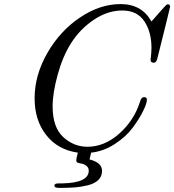

<svg xmlns="http://www.w3.org/2000/svg" viewBox="-20 -725 850 937"><path d="M148.9 -245.1Q148.9 -357.9 210.9 -466.1Q272.9 -574.2 370.4 -639.6Q467.8 -705.1 568.8 -705.1Q671.9 -705.1 719.2 -620.1Q789.1 -700.2 793 -702.1Q795.9 -704.1 799.8 -704.1Q809.6 -704.1 810.1 -691.9Q810.1 -688 748 -439.9Q743.2 -418.9 731 -418.9Q714.8 -418.9 714.8 -433.1L716.8 -451.2Q718.8 -469.2 719.2 -492.2Q719.2 -569.3 684.1 -621.6Q648.9 -673.8 576.9 -673.8Q504.9 -673.8 437 -627.9Q369.1 -582 326.2 -513.2Q286.1 -450.2 261.5 -360.6Q236.8 -271 236.8 -206.1Q236.8 -104 288.3 -56.4Q339.8 -8.8 407.2 -8.8Q489.3 -8.8 561.5 -72.5Q633.8 -136.2 663.1 -228Q663.1 -229 664.1 -231Q669.9 -251 683.1 -251Q697.3 -251 696.8 -237.8Q696.8 -220.7 678.5 -183.3Q660.2 -146 628.2 -102.5Q596.2 -59.1 541.5 -22.9Q486.8 13.2 424.8 20L417 53.2Q478 68.4 478 108.9Q478 135.7 460 153.3Q441.9 170.9 409.4 179Q377 187 346.4 189.5Q315.9 191.9 274.9 191.9H270Q248 191.9 246.1 184.1Q244.1 178.2 248.5 174.1Q252.9 169.9 267.1 169.9H286.1Q413.1 167 413.1 107.9Q413.1 84 381.8 74.2Q377.9 73.2 370.8 72Q363.8 70.8 360.8 69.8Q357.9 68.8 355 65.9Q352.1 63 352.1 57.1Q352.1 49.3 359.9 20Q261.7 5.9 205.3 -66.2Q148.9 -138.2 148.9 -245.1Z"/></svg>

Font: CMU Classical Serif
Style: Italic
Weight: 500
Italic angle: -14.04°
Version: Version 0.7.0